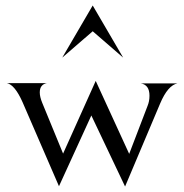

<svg xmlns="http://www.w3.org/2000/svg" viewBox="-20 -667 672 700"><path d="M207 -457 318 -647 429 -457 318 -553ZM451 -106 518 -281Q525 -298 525 -318Q525 -358 493 -363H627Q592 -356 564 -290L436 13L313 -246L195 12L62 -295Q34 -358 5 -364H151Q125 -359 125 -330Q125 -314 134 -292L210 -107L329 -372Z"/></svg>

Font: Bellefair
Style: Regular
Weight: 400
Designer: Nick Shinn, Liron Lavi Turkenic
Foundry: Shinntype
Version: Version 1.003;PS 001.003;hotconv 1.0.88;makeotf.lib2.5.64775